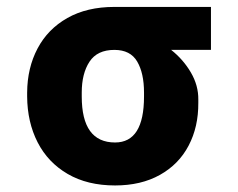

<svg xmlns="http://www.w3.org/2000/svg" viewBox="-20 -534 699 563"><path d="M315.4 -513.7H598.6V-387.7H481.9Q517.6 -359.4 539.8 -321.3Q562 -283.2 561.5 -242.2V-232.4Q562 -162.1 533.2 -107.2Q504.4 -52.2 449 -21.2Q393.6 9.8 317.4 9.8Q236.3 9.8 178.5 -23.9Q120.6 -57.6 90.3 -116.7Q60.1 -175.8 59.6 -251V-262.7Q60.1 -335 90.1 -391.8Q120.1 -448.7 177.5 -481.2Q234.9 -513.7 315.4 -513.7ZM317.4 -116.2Q402.3 -116.2 402.3 -251V-262.7Q402.3 -319.3 382.3 -353.5Q362.3 -387.7 315.4 -387.7Q265.1 -387.7 242.4 -353Q219.7 -318.4 219.7 -262.7V-251Q219.7 -116.2 317.4 -116.2Z"/></svg>

Font: Pretendard GOV ExtraBold
Style: Regular
Weight: 800
Designer: Base glyphs from Inter by Rasmus Andersson; Hangeul glyphs from Noto Sans CJK(Source Han Sans) by Jang Soo-young and Kan
Foundry: Kil Hyung-jin
Version: Version 1.309